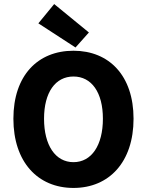

<svg xmlns="http://www.w3.org/2000/svg" viewBox="-20 -914 724 946"><path d="M342 12C518 12 638 -116 638 -329C638 -541 518 -664 342 -664C166 -664 46 -542 46 -329C46 -116 166 12 342 12ZM342 -115C253 -115 197 -198 197 -329C197 -459 253 -537 342 -537C431 -537 487 -459 487 -329C487 -198 431 -115 342 -115ZM352 -680 418 -754 247 -894 169 -799Z"/></svg>

Font: Giro Sans Regular
Style: Bold
Weight: 700
Designer: Paul D. Hunt
Foundry: Adobe Systems Incorporated
Version: Version 1.000;PS 1.0;hotconv 1.0.88;makeotf.lib2.5.647800